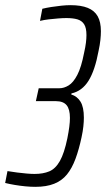

<svg xmlns="http://www.w3.org/2000/svg" viewBox="-57 -716 411 744"><path d="M80 8Q62 8 41 6Q20 4 -0.5 0.5Q-21 -3 -37 -7L-28 -53Q-10 -50 9.5 -47.5Q29 -45 46.5 -43.5Q64 -42 77 -42Q110 -42 134 -52Q158 -62 175 -92Q192 -122 204 -180Q209 -205 211.5 -224.5Q214 -244 214 -259Q214 -293 201 -308.5Q188 -324 160 -324H82L93 -374H173Q191 -374 209 -385Q227 -396 242.5 -425.5Q258 -455 269 -512Q274 -534 276 -550.5Q278 -567 278 -580Q278 -608 269 -622Q260 -636 243 -641Q226 -646 200 -646Q186 -646 168 -644.5Q150 -643 132 -641Q114 -639 98 -635L107 -682Q123 -686 142.5 -689Q162 -692 181 -694Q200 -696 216 -696Q257 -696 283 -685.5Q309 -675 321.5 -653Q334 -631 334 -595Q334 -580 332 -561Q330 -542 325 -519Q311 -443 286 -403Q261 -363 220 -354L219 -350Q242 -343 255 -322Q268 -301 268 -260Q268 -245 266 -226Q264 -207 259 -184Q249 -137 235.5 -100.5Q222 -64 202.5 -40Q183 -16 153 -4Q123 8 80 8Z"/></svg>

Font: Saira ExtraCondensed Light
Style: Italic
Weight: 300
Width: 2
Italic angle: -12°
Designer: Hector Gatti with collaboration of the Omnibus-Type team
Foundry: Omnibus-Type
Version: Version 1.101